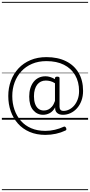

<svg xmlns="http://www.w3.org/2000/svg" viewBox="-20 -1287 967 2064"><path d="M294 -249Q294 -298 306 -337.5Q318 -377 340.5 -406Q363 -435 395.5 -451Q428 -467 470 -467Q494 -467 520 -459Q546 -451 571 -436V-448Q573 -456 578.5 -459.5Q584 -463 596 -463Q609 -463 614.5 -459Q620 -455 620 -447V-140Q620 -118 630.5 -106.5Q641 -95 663 -95Q694 -95 724 -110Q754 -125 777.5 -152.5Q801 -180 815.5 -219.5Q830 -259 830 -308Q830 -407 787.5 -479.5Q745 -552 667 -591Q589 -630 479 -630Q393 -630 325 -601Q257 -572 209.5 -520.5Q162 -469 137 -401Q112 -333 112 -254Q112 -176 135.5 -108Q159 -40 204 11.5Q249 63 315.5 91.5Q382 120 468 120Q519 120 570 108Q621 96 666 75Q681 69 690 88Q700 109 684 116Q636 139 581 151Q526 163 468 163Q373 163 298.5 131Q224 99 173 41.5Q122 -16 95.5 -91.5Q69 -167 69 -255Q69 -342 97 -418Q125 -494 178.5 -551.5Q232 -609 308 -641Q384 -673 479 -673Q601 -673 689.5 -629Q778 -585 825.5 -503.5Q873 -422 873 -310Q873 -252 855.5 -204.5Q838 -157 807.5 -123Q777 -89 738 -71Q699 -53 657 -53Q617 -53 595 -72Q573 -91 573 -121Q573 -124 573 -127Q573 -130 573 -133Q549 -89 514.5 -71Q480 -53 443 -53Q379 -53 336.5 -103Q294 -153 294 -249ZM345 -252Q345 -206 357 -171.5Q369 -137 393 -118Q417 -99 452 -99Q476 -99 498 -109Q520 -119 539 -141.5Q558 -164 571 -202V-392Q545 -409 520.5 -415Q496 -421 472 -421Q443 -421 420 -410Q397 -399 380.5 -378Q364 -357 354.5 -325.5Q345 -294 345 -252ZM0 747H927V757H0ZM0 -20H927V0H0ZM0 -505H927V-500H0ZM0 -1267H927V-1257H0Z"/></svg>

Font: Playwrite VN Guides
Style: Regular
Weight: 400
Designer: Veronika Burian, José Scaglione
Foundry: TypeTogether
Version: Version 1.003